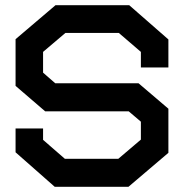

<svg xmlns="http://www.w3.org/2000/svg" viewBox="-20 -720 709 740"><path d="M475 0H191L40 -133V-225H146V-181L230 -108H436L523 -182V-251L476 -291H154L40 -389V-569L194 -700H478L629 -568V-460H523V-520L438 -593H232L146 -520V-440L193 -399H514L629 -301V-131Z"/></svg>

Font: Turret Road ExtraBold
Style: Regular
Weight: 800
Designer: Noponies
Foundry: Noponies
Version: Version 1.001; ttfautohint (v1.8)